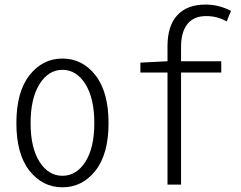

<svg xmlns="http://www.w3.org/2000/svg" viewBox="-20 -798 1040 830"><path d="M50.8 -265.6Q50.8 -400.4 107.4 -472.7Q164.1 -544.9 250 -544.9Q335.9 -544.9 392.6 -472.7Q449.2 -400.4 449.2 -265.6Q449.2 -131.8 392.6 -60.1Q335.9 11.7 250 11.7Q164.1 11.7 107.4 -60.1Q50.8 -131.8 50.8 -265.6ZM387.7 -265.6Q387.7 -373 349.1 -434.6Q310.5 -496.1 250 -496.1Q189.5 -496.1 150.9 -434.6Q112.3 -373 112.3 -265.6Q112.3 -159.2 150.9 -98.6Q189.5 -38.1 250 -38.1Q310.5 -38.1 349.1 -98.6Q387.7 -159.2 387.7 -265.6Z M978.5 -751 960 -705.1Q920.9 -728.5 871.1 -728.5Q817.4 -728.5 790 -693.8Q762.7 -659.2 762.7 -595.7V-533.2H936.5V-484.4H762.7V0H704.1V-484.4H586.9V-527.3L704.1 -533.2V-598.6Q704.1 -686.5 746.6 -732.4Q789.1 -778.3 868.2 -778.3Q925.8 -778.3 978.5 -751Z"/></svg>

Font: Gen Shin Gothic Monospace Light
Style: Regular
Weight: 300
Designer: [Source Han Sans]
Ryoko NISHIZUKA  (kana & ideographs); Paul D. Hunt (Latin, Greek & Cyrillic); Wenlong ZHANG  (bopomofo
Version: Version 1.002.20150607